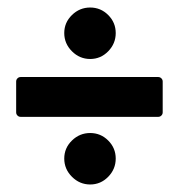

<svg xmlns="http://www.w3.org/2000/svg" viewBox="-20 -569 476 511"><path d="M151 -481Q151 -509 171.5 -529Q192 -549 220 -549Q248 -549 268 -529Q288 -509 288 -481Q288 -453 268 -432.5Q248 -412 220 -412Q192 -412 171.5 -432.5Q151 -453 151 -481ZM23 -270V-352Q23 -357 26.5 -360.5Q30 -364 35 -364H401Q406 -364 409.5 -360.5Q413 -357 413 -352V-270Q413 -265 409.5 -261.5Q406 -258 401 -258H35Q30 -258 26.5 -261.5Q23 -265 23 -270ZM220 -215Q248 -215 268 -195Q288 -175 288 -147Q288 -119 268 -98.5Q248 -78 220 -78Q192 -78 171.5 -98.5Q151 -119 151 -147Q151 -175 171.5 -195Q192 -215 220 -215Z"/></svg>

Font: Barlow Condensed
Style: Bold
Weight: 700
Width: 3
Designer: Jeremy Tribby
Foundry: Tribby Type
Version: Version 1.500